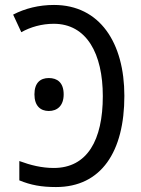

<svg xmlns="http://www.w3.org/2000/svg" viewBox="-20 -745 570 775"><path d="M206 10C389 10 482 -133 482 -358C482 -572 383 -725 198 -725C137 -725 81 -711 33 -686L66 -615C103 -636 149 -649 197 -649C330 -649 395 -528 395 -357C395 -179 332 -67 197 -67C149 -67 104 -78 58 -95V-17C104 2 147 10 206 10ZM177 -297C211 -297 237 -318 237 -364C237 -412 211 -430 177 -430C143 -430 119 -411 119 -364C119 -318 143 -297 177 -297Z"/></svg>

Font: Noto Sans Mono Condensed
Style: Regular
Weight: 400
Width: 3
Designer: Monotype Design Team
Foundry: Monotype Imaging Inc.
Version: Version 2.014